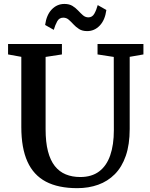

<svg xmlns="http://www.w3.org/2000/svg" viewBox="-20 -972 780 1000"><path d="M382.5 8Q283.5 8 219 -26Q154.5 -60 122.8 -130.5Q91 -201 91 -310.5V-676L22 -688.5V-743H302.5V-688.5L217.5 -675.5V-299Q217.5 -231.5 229.8 -184.2Q242 -137 265.5 -107.2Q289 -77.5 322.5 -63.8Q356 -50 398 -50Q457.5 -50 496.2 -79Q535 -108 554 -162.8Q573 -217.5 573 -294L572.5 -675.5L488 -688.5V-743H727V-688.5L655.5 -676V-300.5Q655.5 -219 635.2 -160.5Q615 -102 578 -64.8Q541 -27.5 491.2 -9.8Q441.5 8 382.5 8ZM434 -810Q408.5 -810 391.8 -820.8Q375 -831.5 362.8 -845Q350.5 -858.5 338.2 -869.2Q326 -880 309.5 -880Q288.5 -880 278 -861Q267.5 -842 260 -816.5L215 -842Q222 -894 249.5 -922.8Q277 -951.5 315.5 -951.5Q341 -951.5 357.8 -941Q374.5 -930.5 387.2 -916.8Q400 -903 412 -892.5Q424 -882 440 -881.5Q460.5 -881.5 471.2 -900.5Q482 -919.5 489 -945.5L534 -920Q527 -867.5 499.5 -838.8Q472 -810 434 -810Z"/></svg>

Font: Merriweather 20pt SemiBold
Style: Regular
Weight: 600
Version: Version 2.100